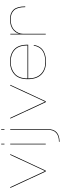

<svg xmlns="http://www.w3.org/2000/svg" viewBox="1070 -1850 1009 3188"><g transform="rotate(-90 1574.0 -255.5)"><path d="M321 0H335.5L609.5 -589.5H597L329.5 -13.5H328L60.5 -589.5H47.5Z M770.5 0H781.5V-589.5H770.5ZM770.5 -739.5V-685.5H781.5V-739.5Z M814.5 229.5Q915.5 229.5 970.2 182Q1025 134.5 1025 29.5V-589.5H1014V30Q1014 128.5 961.5 174Q909 219.5 814.5 219.5ZM1014 -739.5V-685.5H1025V-739.5Z M1472 0H1486.5L1760.5 -589.5H1748L1480.5 -13.5H1479L1211.5 -589.5H1198.5Z M2142 4.5V-6.5Q2013.5 -6.5 1940 -81Q1866 -155 1866 -297.5Q1866 -445 1944.5 -514Q2023.5 -582.5 2142.5 -582.5Q2265 -582.5 2339.5 -515.5Q2413 -449 2414.5 -303H1860.5V-291.5H2426Q2426 -297.5 2426 -302Q2426 -453 2349 -523.5Q2271 -593.5 2142.5 -593.5Q2018.5 -593.5 1936.5 -522.5Q1854 -451.5 1854 -298Q1854 -148.5 1932 -71.5Q2009.5 4.5 2142 4.5ZM2142 -6.5V4.5Q2219.5 4.5 2283.5 -19.5Q2347.5 -43.5 2381 -92Q2414 -139.5 2421.5 -198.5H2410Q2402.5 -143.5 2370.5 -97.5Q2338 -51.5 2276 -28.5Q2214.5 -6.5 2142 -6.5Z M3050 -340.5H3062Q3062 -473.5 3008.2 -533.5Q2954.5 -593.5 2847.5 -593.5Q2730.5 -593.5 2665.8 -534Q2601 -474.5 2601 -388L2607 -373.5Q2607 -458.5 2669.2 -520.5Q2731.5 -582.5 2847 -582.5Q2947.5 -582.5 2998.8 -525.5Q3050 -468.5 3050 -340.5ZM2596 0H2607V-419.5V-588H2596Z"/></g></svg>

Font: Anybody Expanded Thin
Style: Regular
Weight: 250
Width: 7
Version: Version 1.113;gftools[0.9.25]